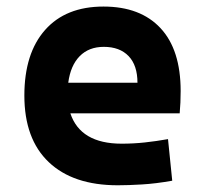

<svg xmlns="http://www.w3.org/2000/svg" viewBox="-20 -547 626 577"><path d="M334 9.8Q199.7 9.8 126.5 -59.8Q53.2 -129.4 53.2 -259.8Q53.2 -386.7 115.5 -457Q177.7 -527.3 291 -527.3Q401.9 -527.3 462.4 -462.4Q522.9 -397.5 522.9 -273.4Q522.9 -238.3 520 -206.5H191.4Q221.7 -115.2 345.7 -115.2Q380.9 -115.2 415 -118.9Q449.2 -122.6 484.9 -128.9L497.6 -3.9Q447.8 4.9 406.7 7.3Q365.7 9.8 334 9.8ZM185.1 -298.3H393.1Q393.1 -350.6 366.5 -378.4Q339.8 -406.2 292 -406.2Q247.1 -406.2 219.5 -378.2Q191.9 -350.1 185.1 -298.3Z"/></svg>

Font: Cascadia Code NF
Style: Bold
Weight: 700
Monospace: yes
Designer: Aaron Bell
Foundry: Saja Typeworks
Version: Version 2404.023; ttfautohint (v1.8.4)